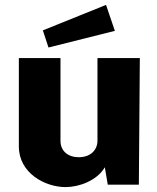

<svg xmlns="http://www.w3.org/2000/svg" viewBox="-20 -754 642 784"><path d="M413 -734 155 -630 178 -560 449 -628ZM248 10C302 10 376 -16 408 -71L420 0H547L551 -517H378V-180C378 -139 347 -112 302 -112C259 -112 227 -136 227 -179V-517H57V-156C57 -47 164 10 248 10Z"/></svg>

Font: United Sans ExtraBold
Style: Regular
Weight: 800
Designer: Pablo Impallari, Rodrigo Fuenzalida (Modified by Dan O. Williams)
Version: Version 1.000;PS 001.000;hotconv 1.0.88;makeotf.lib2.5.64775